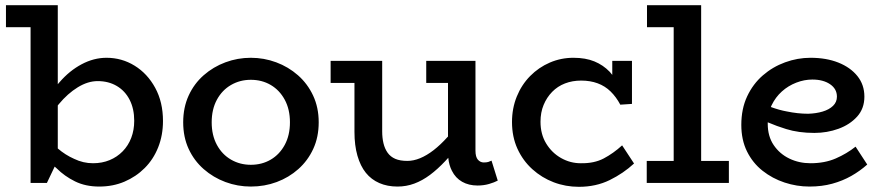

<svg xmlns="http://www.w3.org/2000/svg" viewBox="-20 -706 3403 741"><path d="M3 -601V-686H203V-381Q206 -385 210 -389Q248 -433 295 -458Q342 -483 391 -483Q450 -483 499.5 -452.5Q549 -422 579 -367Q609 -312 609 -239Q609 -184 590.5 -137.5Q572 -91 538.5 -57.5Q505 -24 460.5 -5Q416 14 363 14Q310 14 269.5 -6Q229 -26 199 -56Q195 -59 191 -63L161 0H98V-601ZM203 -133Q232 -108 266 -93Q301 -76 339 -76Q374 -76 403 -88Q432 -100 453.5 -122Q475 -144 486.5 -174Q498 -204 498 -240Q498 -286 480.5 -320.5Q463 -355 431 -374Q399 -393 357 -393Q319 -393 280 -369Q241 -345 207 -304Q205 -301 203 -299Z M948 14Q897 14 850 -3.5Q803 -21 766 -53.5Q729 -86 708 -131.5Q687 -177 687 -234Q687 -291 708 -337Q729 -383 766 -415.5Q803 -448 850 -465.5Q897 -483 948 -483Q999 -483 1046 -465.5Q1093 -448 1130 -415.5Q1167 -383 1188.5 -337Q1210 -291 1210 -234Q1210 -177 1189 -131.5Q1168 -86 1131.5 -53.5Q1095 -21 1048 -3.5Q1001 14 948 14ZM948 -70Q991 -70 1025 -90Q1059 -110 1079 -147Q1099 -184 1099 -234Q1099 -284 1079 -321Q1059 -358 1025 -378Q991 -398 948 -398Q906 -398 871.5 -378Q837 -358 817 -321Q797 -284 797 -234Q797 -184 817 -147Q837 -110 871.5 -90Q906 -70 948 -70Z M1514 14Q1475 14 1444 0.5Q1413 -13 1392 -39Q1371 -65 1359.5 -105Q1348 -145 1348 -197V-386H1256V-471H1455V-199Q1455 -174 1460 -153Q1465 -132 1476 -116.5Q1487 -101 1505.5 -93Q1524 -85 1552 -85Q1576 -85 1601.5 -95.5Q1627 -106 1653.5 -126.5Q1680 -147 1707 -177Q1708 -178 1709 -179V-386H1625V-471H1815V-125Q1815 -100 1824.5 -89.5Q1834 -79 1847 -79Q1858 -79 1864.5 -81Q1871 -83 1877 -86L1901 -9Q1888 -2 1867.5 4Q1847 10 1823 10Q1789 10 1763.5 -4.5Q1738 -19 1724 -47Q1713 -68 1710 -97Q1704 -91 1699 -85Q1669 -53 1639.5 -31Q1610 -9 1579 2.5Q1548 14 1514 14Z M2214 15Q2163 15 2117 -2.5Q2071 -20 2034.5 -53Q1998 -86 1977 -132Q1956 -178 1956 -235Q1956 -288 1974.5 -333.5Q1993 -379 2026 -412.5Q2059 -446 2102 -464.5Q2145 -483 2193 -483Q2240 -483 2274 -469Q2308 -455 2333 -429Q2338 -423 2343 -417V-471H2419V-305L2374 -302Q2358 -332 2336.5 -353Q2315 -374 2286.5 -384.5Q2258 -395 2223 -395Q2189 -395 2160.5 -384Q2132 -373 2111 -351.5Q2090 -330 2078 -301Q2066 -272 2066 -236Q2066 -188 2088 -152Q2110 -116 2145.5 -96Q2181 -76 2221 -76Q2273 -75 2310 -94.5Q2347 -114 2381 -145L2427 -75Q2386 -37 2333 -11Q2280 15 2214 15Z M2476 0V-85H2580V-601H2477V-686H2686V-85H2793V0Z M3104 14Q3055 14 3008 -1.5Q2961 -17 2923 -47Q2885 -77 2863 -121.5Q2841 -166 2841 -224Q2841 -286 2863.5 -334Q2886 -382 2924 -415Q2962 -448 3010 -465.5Q3058 -483 3108 -483Q3169 -483 3215.5 -464.5Q3262 -446 3289 -412.5Q3316 -379 3316 -333Q3316 -287 3288 -256Q3260 -225 3216 -209Q3172 -193 3123 -193Q3062 -193 3014 -208Q2978 -219 2943 -234Q2943 -231 2943 -228Q2943 -180 2966 -146Q2989 -112 3026.5 -94Q3064 -76 3108 -76Q3163 -76 3205.5 -94.5Q3248 -113 3282 -140L3327 -71Q3299 -46 3265.5 -27Q3232 -8 3192 3Q3152 14 3104 14ZM2955 -293Q2988 -281 3016 -276Q3059 -267 3099 -267Q3130 -268 3155 -275.5Q3180 -283 3195 -297.5Q3210 -312 3210 -333Q3210 -363 3183.5 -381Q3157 -399 3115 -399Q3084 -399 3053 -387Q3022 -375 2997.5 -353Q2973 -331 2958 -300Q2956 -296 2955 -293Z"/></svg>

Font: BioRhyme ExtraBold Medium
Style: Regular
Weight: 500
Version: Version 1.600;gftools[0.9.33]